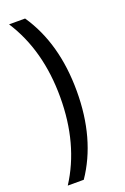

<svg xmlns="http://www.w3.org/2000/svg" viewBox="-165 -794 633 969"><g transform="rotate(-20 152.0 -309.0)"><path d="M21 -742H107Q227 -566 227 -309Q227 -52 107 124H21Q138 -57 138 -309Q138 -561 21 -742Z"/></g></svg>

Font: Montserrat arm
Style: Regular
Weight: 400
Designer: Julieta Ulanovsky
Foundry: Julieta Ulanovsky
Version: Version 6.000;PS 006.000;hotconv 1.0.88;makeotf.lib2.5.64775